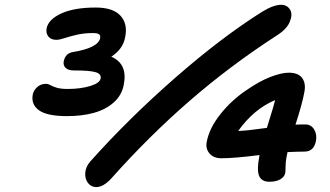

<svg xmlns="http://www.w3.org/2000/svg" viewBox="-20 -783 1356 790"><path d="M376 -13.2Q355.5 -13.2 342.3 -29.8Q329.1 -46.4 330.8 -71.5Q332.5 -96.7 351.1 -118.2Q509.3 -295.4 700.9 -462.9Q892.6 -630.4 1059.1 -734.9Q1105 -763.2 1137.2 -763.2Q1161.1 -763.2 1173.1 -743.9Q1185.1 -724.6 1172.6 -693.8Q1160.2 -663.1 1119.1 -637.2Q926.8 -512.7 759.5 -367.4Q592.3 -222.2 438 -48.8Q405.3 -13.2 376 -13.2ZM255.9 -305.2Q172.9 -305.2 139.6 -329.8Q106.4 -354.5 115.2 -396Q118.7 -411.6 133.1 -424.8Q147.5 -438 169.9 -438Q178.7 -438 187 -432.9Q195.3 -427.7 212.4 -422.4Q229.5 -417 258.8 -417Q311 -417 350.8 -429Q390.6 -440.9 394 -460Q397.5 -479 373 -486.1Q348.6 -493.2 284.2 -493.2Q260.7 -493.2 250 -503.7Q239.3 -514.2 242.2 -530.8Q249 -563.5 279.8 -568.8Q383.8 -585.9 392.1 -626Q394 -638.2 386.7 -642.6Q379.4 -647 362.8 -647Q326.2 -647 295.9 -639.9Q265.6 -632.8 245.1 -626Q224.6 -619.1 211.9 -619.1Q189.9 -619.1 179 -632.8Q168 -646.5 171.9 -667Q179.7 -703.6 232.7 -727.8Q285.6 -752 374 -752Q444.8 -752 475.6 -718.5Q506.3 -685.1 495.1 -630.9Q486.8 -581.5 438 -549.8Q507.3 -519.5 488.8 -432.1Q480.5 -390.1 447.5 -361.1Q414.6 -332 366 -318.6Q317.4 -305.2 255.9 -305.2ZM1088.9 -35.2Q1056.2 -35.2 1046.1 -59.3Q1036.1 -83.5 1046.9 -139.2Q1046.9 -140.1 1047.4 -142.1Q1047.9 -144 1047.9 -145Q943.4 -131.8 891.1 -131.8Q859.4 -131.8 842.5 -151.1Q825.7 -170.4 830.1 -196.8Q840.8 -256.3 888.2 -314.9Q931.2 -368.7 989.3 -408.9Q1047.4 -449.2 1093 -466.6Q1138.7 -483.9 1168 -483.9Q1208 -483.9 1223.9 -461.2Q1239.7 -438.5 1231.9 -401.9Q1224.1 -357.9 1195.8 -270Q1209 -271 1236.8 -271Q1259.8 -271 1272.5 -250.5Q1285.2 -230 1279.8 -202.1Q1271 -159.2 1232.9 -159.2Q1207 -159.2 1163.1 -157.2Q1162.1 -153.3 1160.6 -145Q1159.2 -136.7 1158.2 -132.8Q1155.3 -117.2 1155 -98.4Q1154.8 -79.6 1153.8 -71.8Q1150.4 -54.7 1132.8 -44.9Q1115.2 -35.2 1088.9 -35.2ZM1111.8 -371.1Q1023.9 -334 960 -244.1Q995.6 -245.1 1078.1 -256.8Q1107.9 -351.6 1111.8 -371.1Z"/></svg>

Font: Shantell Sans Irregular Bouncy
Style: Italic
Weight: 600
Italic angle: -11.31°
Designer: Stephen Nixon, Anya Danilova, Shantell Martin
Foundry: Arrow Type
Version: Version 1.006;[9816181b4]